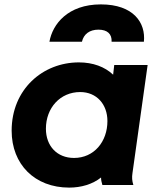

<svg xmlns="http://www.w3.org/2000/svg" viewBox="-20 -842 709 874"><path d="M295 12C349 12 401 -3 440 -34C440 -23 442 -13 446 0H587C581 -20 580 -34 583 -54L652 -546H500L495 -502C457 -538 403 -558 339 -558C175 -558 33 -436 33 -247C33 -94 138 12 295 12ZM189 -256C189 -351 254 -423 345 -423C420 -423 469 -367 469 -291C469 -197 408 -123 317 -123C240 -123 189 -177 189 -256ZM205 -652H353C361 -687 388 -707 428 -707C469 -707 490 -687 488 -652H635C644 -738 588 -822 439 -822C289 -822 219 -732 205 -652Z"/></svg>

Font: Mluvka ExtraBold
Style: Italic
Weight: 800
Italic angle: -8°
Designer: Modified by Jiří Krblich, Original typeface by Gumpita Rahayu
Foundry: Gumpita Rahayu & Jiří Krblich
Version: Version 2.000;Glyphs 3.1.1 (3134)